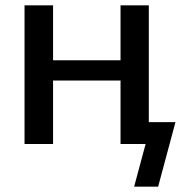

<svg xmlns="http://www.w3.org/2000/svg" viewBox="-20 -540 690 720"><path d="M179 -238V0H72V-520H179V-314H432V-520H538V-82H638L573 160H483L526 0H486H432V-238Z"/></svg>

Font: M PLUS 1p Medium
Style: Regular
Weight: 500
Version: Version 1.062